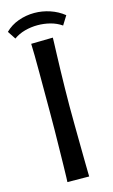

<svg xmlns="http://www.w3.org/2000/svg" viewBox="-159 -891 554 939"><g transform="rotate(-15 117.5 -421.0)"><path d="M64 -700 174 -702Q174 -702 173.5 -680.5Q173 -659 171.5 -622.5Q170 -586 169 -541Q168 -496 167 -448.5Q166 -401 166 -357Q166 -314 166.5 -265Q167 -216 167.5 -169Q168 -122 168.5 -83.5Q169 -45 169.5 -22.5Q170 0 170 0L60 -1Q60 -1 61 -23.5Q62 -46 62.5 -84Q63 -122 64 -168.5Q65 -215 65.5 -264Q66 -313 66 -355Q66 -402 66 -453.5Q66 -505 66 -553.5Q66 -602 65.5 -640.5Q65 -679 64 -700ZM-4 -745 -31 -786Q-3 -814 36 -828Q75 -842 117 -842Q157 -842 196 -829Q235 -816 266 -791L238 -746Q212 -764 180.5 -772Q149 -780 117 -780Q84 -780 52.5 -771.5Q21 -763 -4 -745Z"/></g></svg>

Font: Truculenta SemiBold
Style: Regular
Weight: 600
Version: Version 1.002